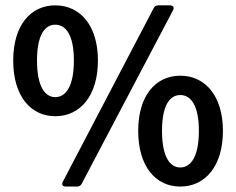

<svg xmlns="http://www.w3.org/2000/svg" viewBox="-20 -685 880 717"><path d="M29.3 -459C29.3 -327.1 93.8 -251 186.5 -251C279.3 -251 345.7 -327.1 345.7 -459C345.7 -589.8 279.3 -665 186.5 -665C93.8 -665 29.3 -589.8 29.3 -459ZM553.7 -654.3 214.8 -6.8C209 3.9 213.9 11.7 225.6 11.7H266.6C275.4 11.7 281.2 8.8 285.2 1L626 -646.5C631.8 -657.2 627 -665 615.2 -665H572.3C563.5 -665 557.6 -662.1 553.7 -654.3ZM255.9 -459C255.9 -362.3 225.6 -322.3 186.5 -322.3C147.5 -322.3 118.2 -362.3 118.2 -459C118.2 -554.7 147.5 -592.8 186.5 -592.8C225.6 -592.8 255.9 -554.7 255.9 -459ZM496.1 -196.3C496.1 -64.5 560.5 11.7 653.3 11.7C746.1 11.7 812.5 -64.5 812.5 -196.3C812.5 -327.1 746.1 -402.3 653.3 -402.3C560.5 -402.3 496.1 -327.1 496.1 -196.3ZM722.7 -196.3C722.7 -99.6 692.4 -59.6 653.3 -59.6C614.3 -59.6 585 -99.6 585 -196.3C585 -292 614.3 -330.1 653.3 -330.1C692.4 -330.1 722.7 -292 722.7 -196.3Z"/></svg>

Font: Ed Sans Neue SemiBold
Style: Regular
Weight: 600
Designer: Stephen Hutchings
Version: Version 1.004;PS 001.004;hotconv 1.0.88;makeotf.lib2.5.64775